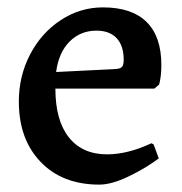

<svg xmlns="http://www.w3.org/2000/svg" viewBox="-20 -488 494 520"><path d="M31 -213Q31 -282 61.5 -340.5Q92 -399 144.5 -433.5Q197 -468 259 -468Q337 -468 377 -428.5Q417 -389 417 -312Q417 -281 411 -259L398 -248H130Q130 -162 166.5 -116Q203 -70 270 -70Q326 -70 390 -100L396 -97L410 -59Q374 -32 328 -10Q282 12 249 12Q149 12 90 -49.5Q31 -111 31 -213ZM293 -301Q306 -302 310.5 -307Q315 -312 315 -326Q315 -364 296 -384.5Q277 -405 241 -405Q198 -405 168.5 -375.5Q139 -346 132 -293Z"/></svg>

Font: Alegreya Medium
Style: Regular
Weight: 500
Designer: Juan Pablo del Peral
Foundry: Huerta Tipografica
Version: Version 2.007; ttfautohint (v1.6)